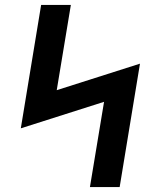

<svg xmlns="http://www.w3.org/2000/svg" viewBox="-20 -755 640 775"><path d="M343 0 400 -344 64 -237 146 -735H266L209 -391L545 -498L463 0Z"/></svg>

Font: Iosevka Extended Oblique
Style: Bold
Weight: 700
Width: 7
Italic angle: -9°
Monospace: yes
Designer: Belleve Invis
Foundry: Belleve Invis
Version: Version 32.5.0; ttfautohint (v1.8.4)